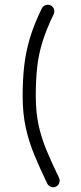

<svg xmlns="http://www.w3.org/2000/svg" viewBox="-20 -737 341 807"><path d="M192.9 -714.4Q203.1 -709.5 206.8 -698.5Q210.4 -687.5 205.6 -677.2Q175.3 -614.7 158.9 -562.5Q142.6 -510.3 136.5 -456.1Q130.4 -401.9 130.4 -333Q130.4 -266.6 141.8 -212.9Q153.3 -159.2 175 -106.7Q196.8 -54.2 228 10.3Q232.9 20.5 229.2 31.2Q225.6 42 215.3 47.4Q205.1 52.2 194.3 48.3Q183.6 44.4 178.7 34.7Q147.5 -29.8 124.3 -85.9Q101.1 -142.1 88.1 -201.4Q75.2 -260.7 75.2 -333Q75.2 -403.8 82 -462.4Q88.9 -521 106.2 -578.4Q123.5 -635.7 155.8 -701.7Q161.1 -711.9 171.9 -715.6Q182.6 -719.2 192.9 -714.4Z"/></svg>

Font: Mikhak-DS2-FD Light
Style: Regular
Weight: 300
Designer: Amin Abedi
Version: Version 3.2